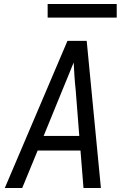

<svg xmlns="http://www.w3.org/2000/svg" viewBox="-20 -939 640 959"><path d="M4 0 317 -735H413L484 0H397L382 -187H168L91 0ZM198 -260H376L358 -490Q354 -524 352 -558Q350 -592 348 -627Q334 -592 320 -558Q306 -524 292 -490ZM218 -851V-919H563V-851Z"/></svg>

Font: Iosevka Aile
Style: Italic
Weight: 400
Italic angle: -9°
Designer: Belleve Invis
Foundry: Belleve Invis
Version: Version 28.0.1; ttfautohint (v1.8.4)